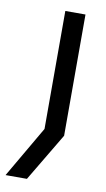

<svg xmlns="http://www.w3.org/2000/svg" viewBox="-129 -556 440 797"><g transform="rotate(10 91.0 -157.0)"><path d="M-46 200 100 -51 80 26V-514H165V-3L44 200Z"/></g></svg>

Font: TikTok Sans 24pt
Style: Regular
Weight: 400
Version: Version 4.000